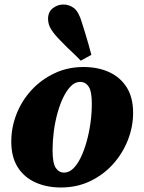

<svg xmlns="http://www.w3.org/2000/svg" viewBox="-20 -815 638 851"><path d="M250 16Q187 16 137 -6.5Q87 -29 58.5 -74Q30 -119 30 -187Q30 -250 53 -309Q76 -368 119 -415Q162 -462 221 -490Q280 -518 350 -518Q414 -518 463.5 -495.5Q513 -473 541.5 -428Q570 -383 570 -315Q570 -253 546.5 -193.5Q523 -134 480.5 -87Q438 -40 379.5 -12Q321 16 250 16ZM264 -50Q286 -50 304.5 -68Q323 -86 338 -117Q353 -148 364 -187.5Q375 -227 381 -270Q387 -313 387 -355Q387 -410 373 -431Q359 -452 335 -452Q313 -452 294.5 -433.5Q276 -415 261 -384.5Q246 -354 235 -314.5Q224 -275 218.5 -232.5Q213 -190 213 -150Q213 -92 227 -71Q241 -50 264 -50ZM385 -572 338 -546Q323 -562 307.5 -576.5Q292 -591 277 -605.5Q262 -620 247 -636Q222 -661 207.5 -683.5Q193 -706 193 -731Q193 -762 214 -778.5Q235 -795 261 -795Q287 -795 308 -779Q329 -763 343 -715Q351 -691 358 -667Q365 -643 372 -619.5Q379 -596 385 -572Z"/></svg>

Font: Source Serif 4 Black
Style: Italic
Weight: 900
Italic angle: -12°
Designer: Frank Grießhammer
Foundry: Adobe Systems Incorporated
Version: Version 4.004;hotconv 1.0.116;makeotfexe 2.5.65601